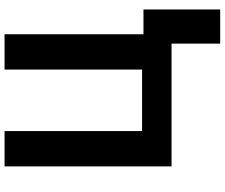

<svg xmlns="http://www.w3.org/2000/svg" viewBox="-90 -664 962 821"><g transform="rotate(-90 390.5 -253.0)"><path d="M761 -120V208H615V0H90V-714H241V-126H504V-714H655V-120Z"/></g></svg>

Font: Noto IKEA Latin
Style: Bold
Weight: 700
Designer: Monotype Design Team
Foundry: Monotype Imaging Inc.
Version: Version 1.0